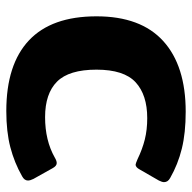

<svg xmlns="http://www.w3.org/2000/svg" viewBox="-20 -560 595 594"><g transform="rotate(-90 277.0 -262.5)"><path d="M24 -33Q11 -40 11 -52Q11 -58 16 -68L50 -127Q57 -140 65 -140Q68 -140 82 -134Q113 -119 143 -111.5Q173 -104 209 -104Q281 -104 320 -140Q359 -176 359 -261Q359 -346 322 -383Q285 -420 212 -420Q140 -420 87 -390Q77 -384 70 -384Q61 -384 54 -397L21 -456Q16 -466 16 -473Q16 -484 29 -491Q71 -515 119 -527.5Q167 -540 231 -540Q375 -540 449.5 -470Q524 -400 524 -261Q524 -124 447.5 -54.5Q371 15 229 15Q163 15 114.5 3Q66 -9 24 -33Z"/></g></svg>

Font: Mitr Medium
Style: Regular
Weight: 500
Designer: Thanarat Vachiruckul
Foundry: Cadson Demak
Version: Version 1.003